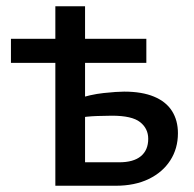

<svg xmlns="http://www.w3.org/2000/svg" viewBox="-20 -594 621 614"><path d="M157 0V-574H252V-75H361Q407 -75 430.5 -94.5Q454 -114 454 -150Q454 -183 428 -203.5Q402 -224 338 -224Q325 -224 291 -223Q257 -222 225 -216V-277Q269 -292 311.5 -296.5Q354 -301 377 -301Q434 -301 472.5 -285Q511 -269 530 -239Q549 -209 549 -168Q549 -119 524.5 -81Q500 -43 455.5 -21.5Q411 0 350 0ZM15 -393V-470H448V-393Z"/></svg>

Font: Ysabeau SC SemiBold
Style: Regular
Weight: 600
Designer: Christian Thalmann (Catharsis Fonts)
Version: Version 2.001;gftools[0.9.30]; featfreeze: smcp